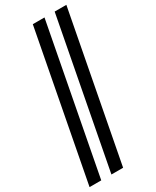

<svg xmlns="http://www.w3.org/2000/svg" viewBox="-243 -799 875 1077"><g transform="rotate(-30 194.0 -260.5)"><path d="M-4.9 214.8 176.3 -735.8H252L70.8 214.8ZM136.7 214.8 317.9 -735.8H393.6L212.4 214.8Z"/></g></svg>

Font: Charis SIL
Style: Bold Italic
Weight: 700
Italic angle: -11°
Foundry: SIL International
Version: Version 4.112